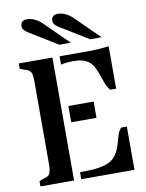

<svg xmlns="http://www.w3.org/2000/svg" viewBox="-99 -997 810 1067"><g transform="rotate(-10 306.0 -464.0)"><path d="M41 0V-28.8Q52.7 -36.1 67.6 -40Q82.5 -43.9 88.9 -47.4Q95.2 -50.8 99.6 -58.1Q109.4 -73.2 109.4 -113.8V-579.1Q109.4 -620.1 102.3 -631.3Q95.2 -642.6 89.1 -645.8Q83 -648.9 75.2 -651.4Q50.8 -658.2 41 -665V-693.8H231V0ZM271.5 -40 280.8 -39.6Q390.6 -39.6 436.5 -62.5Q484.9 -86.9 504.9 -159.2Q509.3 -174.3 512.5 -186.8Q515.6 -199.2 519.5 -209.5Q526.9 -231 540 -244.1H571.8V0H271.5ZM452.1 -693.8Q482.4 -693.8 549.8 -701.2V-461.9H515.6Q498.5 -483.9 489.3 -511.2Q480 -538.6 470.2 -564.5Q460.4 -590.3 450.7 -606Q440.9 -621.6 426.3 -632.3Q397 -653.8 346.9 -653.8Q296.9 -653.8 271.5 -646.5V-693.8ZM271.5 -413.1H414.1V-321.3H271.5ZM265.6 -894Q265.6 -927.7 303.2 -927.7Q343.3 -927.7 383.3 -891.6L520 -757.3H455.1L295.4 -855.5Q265.6 -873.5 265.6 -894ZM91.8 -894Q91.8 -927.7 129.4 -927.7Q169.4 -927.7 209.5 -891.6L346.2 -757.3H281.2L121.6 -855.5Q91.8 -873.5 91.8 -894Z"/></g></svg>

Font: Stardos Stencil
Style: Regular
Weight: 400
Version: Version 1.000